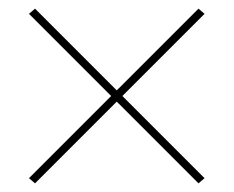

<svg xmlns="http://www.w3.org/2000/svg" viewBox="-20 -562 540 444"><path d="M61 -138 47 -150 237 -340 47 -530 61 -542 250 -353 439 -542 453 -530 263 -340 453 -150 439 -138 250 -327Z"/></svg>

Font: Iosevka Term Curly Thin
Style: Regular
Weight: 100
Designer: Belleve Invis
Foundry: Belleve Invis
Version: Version 32.3.0